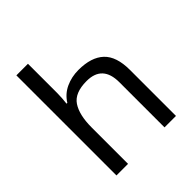

<svg xmlns="http://www.w3.org/2000/svg" viewBox="-206 -895 1031 1031"><g transform="rotate(-45 309.0 -380.0)"><path d="M85 -760H173V-537Q173 -517 171.5 -498Q170 -479 168 -462H174Q200 -504 244.5 -524.5Q289 -545 341 -545Q438 -545 487.5 -498.5Q537 -452 537 -349V0H450V-343Q450 -472 330 -472Q240 -472 206.5 -421.5Q173 -371 173 -277V0H85Z"/></g></svg>

Font: BC Sans
Style: Regular
Weight: 400
Designer: Monotype Design Team
Province of B.C.
Foundry: Monotype Imaging Inc.
Version: Version 2.000;GOOG;noto-source:20170915:90ef993387c0